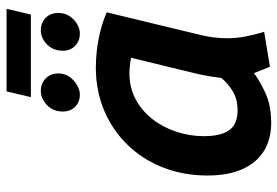

<svg xmlns="http://www.w3.org/2000/svg" viewBox="-154 -702 867 600"><g transform="rotate(-90 280.0 -401.5)"><path d="M194 12Q142 11 106 -12.5Q70 -36 51 -80Q32 -124 32 -187Q32 -261 56.5 -324.5Q81 -388 126.5 -435.5Q172 -483 234 -509.5Q296 -536 370 -536Q397 -536 426 -532.5Q455 -529 484.5 -521.5Q514 -514 542 -502L471 -208Q466 -187 463.5 -167Q461 -147 461 -126Q461 -96 466.5 -68Q472 -40 481 -10L372 8Q368 -1 361.5 -17.5Q355 -34 352 -42Q330 -25 291 -6.5Q252 12 194 12ZM235 -93Q270 -93 295 -108Q320 -123 337 -144Q339 -161 341.5 -177Q344 -193 348 -212L400 -426Q390 -428 376 -429.5Q362 -431 351 -431Q306 -431 270 -411.5Q234 -392 208.5 -359.5Q183 -327 169 -285Q155 -243 155 -198Q155 -161 164 -137.5Q173 -114 191 -103.5Q209 -93 235 -93ZM277 -739 295 -815H553L535 -739ZM285 -586Q262 -586 247 -600.5Q232 -615 232 -639Q232 -670 252.5 -689Q273 -708 297 -708Q319 -708 335 -693Q351 -678 351 -653Q351 -625 329 -605.5Q307 -586 285 -586ZM475 -586Q453 -586 437.5 -600.5Q422 -615 422 -639Q422 -670 442 -689Q462 -708 486 -708Q509 -708 524.5 -693Q540 -678 540 -653Q540 -625 519.5 -605.5Q499 -586 475 -586Z"/></g></svg>

Font: Ubuntu Sans Mono SemiBold
Style: Italic
Weight: 600
Italic angle: -13.5°
Monospace: yes
Designer: Dalton Maag Ltd
Foundry: Dalton Maag Ltd
Version: Version 1.006